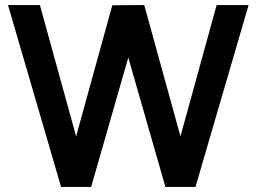

<svg xmlns="http://www.w3.org/2000/svg" viewBox="-20 -740 1016 760"><path d="M221.8 0 11.7 -720H138L281.3 -200.2L424.5 -719.2L551 -720L694.3 -200.2L837.5 -720H964L753.8 0H634.8L487.8 -512.2L340.8 0Z"/></svg>

Font: Manrope
Style: Regular
Weight: 400
Designer: Mikhail Sharanda
Foundry: Mikhail Sharanda
Version: Version 4.503